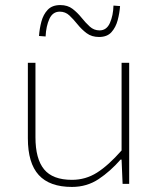

<svg xmlns="http://www.w3.org/2000/svg" viewBox="-20 -726 640 758"><path d="M264 12Q176 12 133 -35Q90 -82 90 -180V-478H120V-184Q120 -99 154 -57.5Q188 -16 264 -16Q318 -16 363 -44.5Q408 -73 460 -132V-478H490V0H464L460 -96H456Q416 -50 369.5 -19Q323 12 264 12ZM371 -580Q342 -580 322 -595Q302 -610 286 -630Q270 -650 254 -665Q238 -680 216 -680Q188 -680 175 -651.5Q162 -623 160 -582L134 -584Q136 -613 143.5 -641Q151 -669 168.5 -687.5Q186 -706 218 -706Q247 -706 266.5 -691Q286 -676 302 -656Q318 -636 334.5 -621Q351 -606 373 -606Q401 -606 414 -635.5Q427 -665 428 -704L454 -702Q452 -674 444.5 -646Q437 -618 420 -599Q403 -580 371 -580Z"/></svg>

Font: Source Code Pro ExtraLight
Style: Regular
Weight: 200
Monospace: yes
Designer: Paul D. Hunt, Teo Tuominen
Foundry: Adobe
Version: Version 1.026;hotconv 1.1.0;makeotfexe 2.6.0